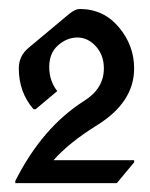

<svg xmlns="http://www.w3.org/2000/svg" viewBox="-20 -826 338 434"><path d="M160.2 -805.7Q213.9 -805.7 248.5 -764.6Q283.2 -723.6 283.2 -671.4Q283.2 -595.2 200.2 -543.5Q135.7 -503.4 101.1 -463.9H283.2V-459L244.1 -412.1H14.6V-417Q75.7 -538.1 170.4 -598.1Q214.8 -626 214.8 -671.4Q214.8 -701.2 196.8 -721.2Q178.7 -741.2 155 -741.2Q131.3 -741.2 111.3 -723.6Q91.3 -706.1 91.3 -674.6Q91.3 -643.1 109.4 -620.1L60.5 -579.1H55.7Q22.5 -617.7 22.5 -671.4Q22.5 -699.2 43.9 -717.3L136.2 -794.4Q149.9 -805.7 160.2 -805.7Z"/></svg>

Font: Gothica
Style: Book
Weight: 400
Designer: Wojciech Kalinowski "wmk69" (wmk69@o2.pl)
Foundry: Wojciech Kalinowski "wmk69" (wmk69@o2.pl)
Version: Version 2.1.0; 2021-05-14